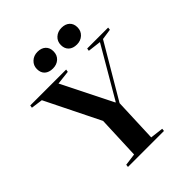

<svg xmlns="http://www.w3.org/2000/svg" viewBox="-254 -1094 1245 1245"><g transform="rotate(-45 369.0 -471.5)"><path d="M428 -353H431L634 -701L543 -712L546 -730H738L736 -712L662 -701L444 -331L432 -29L522 -18L520 0H190L192 -18L275 -29L287 -325L101 -701L21 -712L24 -730H353L350 -712L254 -701ZM441 -866Q441 -900 464.5 -921.5Q488 -943 523 -943Q558 -943 578.5 -924Q599 -905 599 -872Q599 -838 575.5 -816.5Q552 -795 518 -795Q482 -795 461.5 -814Q441 -833 441 -866ZM221 -866Q221 -899 244.5 -921Q268 -943 303 -943Q338 -943 358.5 -924Q379 -905 379 -872Q379 -837 356 -816Q333 -795 298 -795Q262 -795 241.5 -813.5Q221 -832 221 -866Z"/></g></svg>

Font: Literata 72pt
Style: Bold Italic
Weight: 700
Italic angle: -2°
Designer: Latin by Veronika Burian and Jose Scaglione. Greek by Irene Vlachou. Cyrillic by Vera Evstafieva
Foundry: TypeTogether
Version: Version 3.002